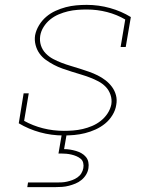

<svg xmlns="http://www.w3.org/2000/svg" viewBox="-20 -548 640 788"><path d="M241 8Q191 8 144 -5Q97 -18 57 -42L77 -165H98L79 -52Q115 -32 156.5 -21.5Q198 -11 242 -11Q261 -11 280.5 -12.5Q300 -14 319.5 -18.5Q339 -23 358 -31Q377 -39 393.5 -52Q410 -65 421.5 -82.5Q433 -100 437 -120Q440 -140 433.5 -159Q427 -178 414 -191.5Q401 -205 384 -214Q367 -223 348.5 -230Q330 -237 311.5 -242.5Q293 -248 274 -254Q255 -260 236.5 -266.5Q218 -273 201 -282Q184 -291 168.5 -302Q153 -313 142 -328.5Q131 -344 126 -363.5Q121 -383 124 -403Q128 -424 140 -444Q152 -464 169.5 -479Q187 -494 208 -503.5Q229 -513 250 -518.5Q271 -524 292.5 -526Q314 -528 336 -528Q385 -528 431.5 -515Q478 -502 517 -478L496 -355H475L494 -468Q460 -488 419.5 -498.5Q379 -509 336 -509Q317 -509 297.5 -507.5Q278 -506 259 -501.5Q240 -497 221 -489Q202 -481 186 -468Q170 -455 159 -437.5Q148 -420 145 -401Q142 -380 148 -361.5Q154 -343 167.5 -329Q181 -315 198 -306Q215 -297 233.5 -290Q252 -283 270.5 -277.5Q289 -272 308 -266Q327 -260 345.5 -253.5Q364 -247 381 -238.5Q398 -230 413 -218.5Q428 -207 439.5 -191.5Q451 -176 456 -157Q461 -138 457 -117Q454 -96 441.5 -75.5Q429 -55 411 -40.5Q393 -26 372 -16.5Q351 -7 329 -1.5Q307 4 285 6Q263 8 241 8ZM207 220H92L95 201H210Q221 201 232.5 200.5Q244 200 255 197.5Q266 195 277 191Q288 187 298 180Q308 173 314 163Q320 153 322 142Q324 131 321.5 120.5Q319 110 311 103.5Q303 97 293.5 93Q284 89 273.5 86.5Q263 84 252 83Q241 82 230 82H220L236 -11H256L243 64Q256 64 268 66Q280 68 292 71.5Q304 75 314.5 81Q325 87 332.5 96Q340 105 342.5 117Q345 129 343 142Q341 156 333.5 168.5Q326 181 314.5 190.5Q303 200 289.5 205.5Q276 211 262.5 214.5Q249 218 235 219Q221 220 207 220Z"/></svg>

Font: Iosevka HT Thin Extended
Style: Italic
Weight: 100
Width: 7
Italic angle: -9°
Monospace: yes
Designer: Belleve Invis
Foundry: Belleve Invis
Version: Version 32.3.0; ttfautohint (v1.8.4)